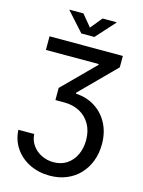

<svg xmlns="http://www.w3.org/2000/svg" viewBox="-163 -1036 1004 1344"><g transform="rotate(15 339.0 -364.5)"><path d="M39.6 -39.1H154.3Q157.2 6.8 182.4 42Q207.5 77.1 247.3 96.9Q287.1 116.7 334.5 116.7Q391.1 116.7 431.6 89.4Q472.2 62 494.4 14.9Q516.6 -32.2 516.6 -90.8Q516.6 -157.2 489 -205.8Q461.4 -254.4 412.6 -280.8Q363.8 -307.1 300.3 -307.1H236.3V-395L463.9 -623V-628.9H81.1V-727.5H612.3V-645L363.3 -394.5V-387.7Q442.9 -383.3 503.2 -344.5Q563.5 -305.7 597.2 -241Q630.9 -176.3 630.9 -92.8Q630.9 -25.9 609.4 30.5Q587.9 86.9 548.6 128.2Q509.3 169.4 454.6 192.1Q399.9 214.8 333.5 214.8Q252.9 214.8 187.5 182.6Q122.1 150.4 82.8 93Q43.5 35.6 39.6 -39.1ZM268.6 -943.8 338.4 -859.4 407.2 -943.8H508.3V-940.4L385.3 -804.2H291L168.5 -940.4V-943.8Z"/></g></svg>

Font: V-Inter
Style: Medium-500
Weight: 500
Designer: Rasmus Andersson
Foundry: rsms
Version: Version 4.000;git-4146feb